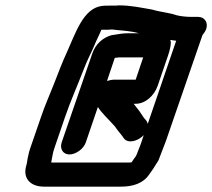

<svg xmlns="http://www.w3.org/2000/svg" viewBox="-20 -676 791 716"><path d="M568 -356 607 -470C610 -480 613 -488 614 -495L616 -505C617 -512 618 -520 615 -527H616C624 -526 630 -525 637 -524L531 -214C530 -219 528 -223 525 -227L517 -236C505 -255 495 -269 480 -287L478 -289H486C522 -289 555 -319 568 -356ZM719 -613H695C677 -613 655 -615 639 -619C611 -629 577 -631 549 -640C507 -647 470 -656 422 -656C416 -655 410 -655 404 -655H385C377 -655 368 -655 361 -654C290 -646 261 -550 229 -480C215 -451 194 -396 182 -365C164 -319 147 -282 132 -237L93 -124C89 -113 85 -95 83 -85C81 -76 81 -67 78 -59C64 -11 93 20 144 20H432C475 20 514 8 536 -25C549 -42 561 -62 571 -78C576 -91 593 -135 599 -151L735 -545C741 -552 746 -560 749 -568C757 -592 743 -613 719 -613ZM300 -145 345 -277C359 -255 380 -236 398 -216L409 -204C416 -193 426 -181 435 -170L442 -160C458 -139 495 -150 516 -172L509 -151C506 -142 502 -130 496 -116C492 -105 489 -98 487 -94C482 -88 475 -77 471 -71C468 -70 465 -70 463 -70H171C175 -88 176 -105 183 -124L222 -238C242 -297 271 -362 294 -422C307 -456 320 -478 332 -507C339 -525 352 -549 358 -565H373C380 -565 388 -565 395 -566C399 -566 403 -566 407 -565C438 -562 470 -560 498 -552H457C437 -552 417 -548 397 -545C365 -537 336 -512 324 -476L210 -145C202 -121 215 -100 239 -100C263 -100 292 -121 300 -145ZM379 -374 408 -460C411 -461 415 -461 418 -461C421 -462 423 -462 426 -462H514L486 -379H404C398 -379 389 -377 379 -374Z"/></svg>

Font: Electronic
Style: BlkSuIt
Weight: 900
Version: Version 1.011